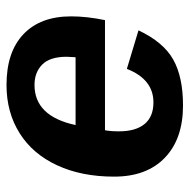

<svg xmlns="http://www.w3.org/2000/svg" viewBox="-16 -562 588 596"><g transform="rotate(90 278.0 -264.0)"><path d="M384.3 -295.9Q387.7 -313.5 387.7 -339.4Q387.7 -391.1 365 -418.7Q342.3 -446.3 297.9 -446.3Q226.1 -446.3 193.8 -363.8L74.2 -399.9Q110.8 -477.5 165 -507.8Q219.2 -538.1 307.1 -538.1Q411.1 -538.1 469.7 -481.7Q528.3 -425.3 528.3 -324.2Q528.3 -223.1 493.2 -147.5Q458 -71.3 393.3 -30.8Q328.6 9.8 243.7 9.8Q141.6 9.8 86.2 -42.7Q30.8 -95.2 30.8 -190.9Q30.8 -239.7 42.5 -295.9ZM156.2 -177.2Q156.2 -125 180.4 -101.1Q204.6 -77.1 243.7 -77.1Q340.8 -77.1 368.2 -204.6H157.7Z"/></g></svg>

Font: Arimo
Style: Bold Italic
Weight: 700
Italic angle: -12°
Designer: Steve Matteson
Foundry: Monotype Imaging Inc.
Version: Version 1.33